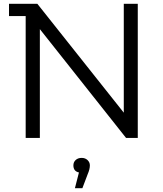

<svg xmlns="http://www.w3.org/2000/svg" viewBox="-20 -720 853 1002"><path d="M626 -700H699V0H638L188 -568V0H114V-636H27V-700H175L626 -132ZM449 143Q449 163 438 188L410 262H371L392 180Q363 174 363 143Q363 126 375 115Q387 104 406 104Q425 104 437 115.5Q449 127 449 143Z"/></svg>

Font: mBank
Style: Regular
Weight: 400
Designer: Julieta Ulanovsky
Foundry: Julieta Ulanovsky
Version: Version 7.200;PS 007.200;hotconv 1.0.88;makeotf.lib2.5.64775